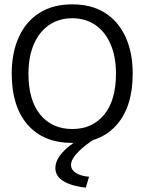

<svg xmlns="http://www.w3.org/2000/svg" viewBox="-20 -647 665 884"><path d="M313 11Q180 11 107 -73Q34 -157 34 -308Q34 -405 67 -477Q100 -549 162 -588Q224 -627 313 -627Q401 -627 463 -588Q525 -549 558 -477Q591 -405 591 -308Q591 -157 518 -73Q445 11 313 11ZM313 -53Q405 -53 459.5 -119Q514 -185 514 -308Q514 -385 489.5 -442.5Q465 -500 419.5 -531.5Q374 -563 313 -563Q251 -563 205.5 -531.5Q160 -500 135.5 -442.5Q111 -385 111 -308Q111 -185 165.5 -119Q220 -53 313 -53ZM390 167 375 217Q311 210 273 187.5Q235 165 235 127Q235 87 275 47Q315 7 386 -29L420 -10Q372 20 339.5 53Q307 86 307 113Q307 134 328.5 148.5Q350 163 390 167Z"/></svg>

Font: Inconsolata Expanded Thin
Style: Regular
Weight: 100
Width: 7
Monospace: yes
Designer: Raph Levien, Cyreal, Brenton Simpson
Foundry: Raph Levien, Cyreal, Google
Version: Version 3.100; ttfautohint (v1.8.4.7-5d5b)